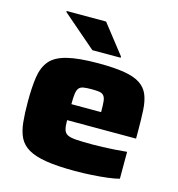

<svg xmlns="http://www.w3.org/2000/svg" viewBox="-108 -814 851 917"><g transform="rotate(15 317.5 -356.0)"><path d="M344 8Q258 8 202 -1Q146 -10 113.5 -29Q81 -48 66 -78.5Q51 -109 46.5 -152.5Q42 -196 42 -254Q42 -326 49.5 -376Q57 -426 83 -457.5Q109 -489 166 -503.5Q223 -518 321 -518Q400 -518 450 -509.5Q500 -501 528.5 -482Q557 -463 569.5 -432.5Q582 -402 584.5 -358Q587 -314 587 -254V-217H246Q246 -188 250.5 -171.5Q255 -155 269 -147.5Q283 -140 312.5 -138Q342 -136 394 -136Q415 -136 443.5 -137Q472 -138 502.5 -140Q533 -142 562 -145V-12Q541 -6 505 -1.5Q469 3 427 5.5Q385 8 344 8ZM393 -276V-299Q393 -331 391 -349.5Q389 -368 381 -377Q373 -386 358.5 -388Q344 -390 320 -390Q297 -390 281.5 -387.5Q266 -385 258.5 -375.5Q251 -366 248.5 -347.5Q246 -329 246 -296H413ZM276 -571 109 -715V-720H304L416 -577V-571Z"/></g></svg>

Font: Saira Expanded ExtraBold
Style: Regular
Weight: 800
Width: 7
Designer: Hector Gatti with collaboration of the Omnibus-Type team
Foundry: Omnibus-Type
Version: Version 1.101